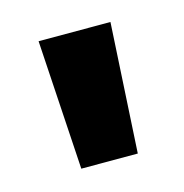

<svg xmlns="http://www.w3.org/2000/svg" viewBox="-49 -801 289 302"><g transform="rotate(-15 96.0 -649.5)"><path d="M50 -544 37 -755H154L142 -544Z"/></g></svg>

Font: DM Sans 36pt
Style: Bold
Weight: 700
Version: Version 4.004;gftools[0.9.30]